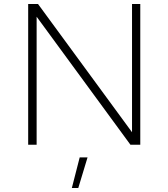

<svg xmlns="http://www.w3.org/2000/svg" viewBox="-20 -719 837 954"><path d="M636 -699H677V0H628L162 -636V0H120V-699H169L636 -62ZM376 63H415L369 215H337Z"/></svg>

Font: Gontserrat ExtraLight
Style: Regular
Weight: 275
Designer: Julieta Ulanovsky
Foundry: Julieta Ulanovsky
Version: Version 6.001